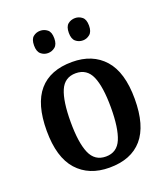

<svg xmlns="http://www.w3.org/2000/svg" viewBox="-138 -846 836 955"><g transform="rotate(-20 279.5 -369.0)"><path d="M278 10Q170 10 108 -59Q46 -128 46 -269Q46 -410 105.5 -479Q165 -548 281 -548Q389 -548 450.5 -479Q512 -410 512 -269Q512 -128 452.5 -59Q393 10 278 10ZM280 -48Q339 -48 362.5 -104Q386 -160 386 -269Q386 -379 362 -434Q338 -489 279 -489Q220 -489 196.5 -434Q173 -379 173 -269Q173 -160 197 -104Q221 -48 280 -48ZM370 -630Q348 -630 332 -643.5Q316 -657 316 -689Q316 -722 332 -735Q348 -748 370 -748Q390 -748 406.5 -735Q423 -722 423 -689Q423 -657 406.5 -643.5Q390 -630 370 -630ZM185 -630Q164 -630 148 -643.5Q132 -657 132 -689Q132 -722 148 -735Q164 -748 185 -748Q206 -748 222.5 -735Q239 -722 239 -689Q239 -657 222.5 -643.5Q206 -630 185 -630Z"/></g></svg>

Font: Noto Serif SemiCondensed SemiBold
Style: Regular
Weight: 600
Width: 4
Designer: Monotype Design Team
Foundry: Monotype Imaging Inc.
Version: Version 2.013; ttfautohint (v1.8.4.7-5d5b)